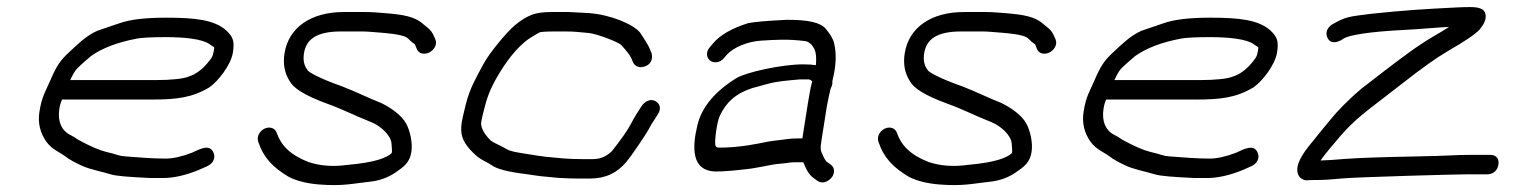

<svg xmlns="http://www.w3.org/2000/svg" viewBox="-20 -515 4299 543"><path d="M194.4 -317C197.4 -321.1 212 -335.2 237.7 -356.7C269.3 -379 311.6 -395.3 367.3 -405.9C379.5 -408.3 407.6 -410 448.3 -410C500.6 -410 552.4 -405.1 573.2 -389.7C588.8 -377.7 586.8 -386.7 583.6 -366C582.4 -358.6 579.3 -352 573.2 -344.6C553.8 -319 533.7 -304.7 513.6 -298.5L512.7 -298.2L511.9 -297.9C498.7 -292.5 466.9 -288.5 418.3 -288.5L178.6 -288.5C183.2 -298.4 188.5 -308.9 194.4 -317ZM409.6 -233.5C479.5 -233.5 523.1 -238.6 572.4 -268.2C596.9 -285.2 633 -330.9 638.7 -366.5C643.9 -399.8 638.6 -411.2 619.3 -429.4C585.7 -458.9 531.9 -465 450.2 -465C392.4 -465 348.1 -460.3 316.1 -448.7C295.8 -441.7 275.6 -434.8 255.6 -428.1C222.4 -414 194 -384.2 174.7 -366.6C150.4 -344.3 139.5 -327.4 123.9 -291.3C108.4 -255.2 98.6 -243.6 91.5 -199C86.5 -167.2 93.6 -138.2 111.9 -113.2C127.4 -92.1 149.3 -84.4 164 -73.2C178.1 -62.5 192.3 -55.3 211.3 -46.4C232.8 -36.2 273 -28.4 292.2 -22.2C308.4 -17 343.6 -14.6 405.7 -11.5L406.3 -11.5H440.6C472 -11.5 506.8 -19.7 543.1 -34.8L565.7 -44.8C573.2 -48.3 580.5 -53.6 584.1 -62.2C587.3 -69.5 586.4 -76.7 584.1 -82.5C573.9 -109 546.1 -93.9 522.6 -83C494.1 -72 469.1 -66.5 447.7 -66.5C407.8 -66.5 369.8 -70.3 338.3 -72.4C312.1 -74.2 315.8 -77.4 279 -85.8C262.2 -89.7 235.4 -101 201.1 -119.8C193.5 -125.2 186.3 -129.7 178.8 -133.4C154.1 -145.5 142.3 -172.1 147.9 -207.5C149.9 -220.3 152.1 -225.4 155.4 -233.5Z M799.6 -284.9C810.3 -265.7 840.3 -245.5 906.7 -221.2C948.1 -206.6 978.3 -189.9 1029.6 -169.7C1057.3 -158.6 1085.1 -132.1 1087.1 -110.1C1088.3 -96.9 1088.7 -88.3 1088.5 -85.8C1088.3 -84.8 1088.2 -84 1087.6 -81.8C1073.3 -68.4 1039.9 -55.6 965 -48.9L964.4 -48.8L963.8 -48.8C922.1 -42.9 885.4 -45.7 852 -56.9C800.5 -77 774.5 -104.4 762.7 -139.1C757.3 -154.9 740.3 -157.2 727.8 -151C715.3 -144.9 705 -129.5 710.3 -113.9C726.2 -67.3 752.7 -41.1 796.7 -14.8C819.1 -3.1 849.6 4.1 882.2 6.7C949.8 12 975.4 4.4 1033.6 -2.1C1057.2 -5.6 1079 -13.9 1098.2 -27C1122 -43.1 1138.7 -55.3 1143.4 -85C1147.7 -112.3 1139 -146.5 1128.8 -165.3C1114.9 -190.9 1083 -211.4 1058.1 -223.7C1026.4 -235.8 984.7 -256.5 947.4 -270.8C883 -293.4 852 -311.2 849.3 -317.1L848.9 -318L848.3 -318.7C839.7 -330.8 836.7 -345.5 839.7 -364.5C845.8 -403.4 874.7 -426 943.7 -426H1003.3C1011 -426 1018.6 -425.7 1026.2 -425.1C1071.8 -421.4 1121.6 -418.6 1133.9 -406.1C1141 -398.9 1146.7 -393.9 1153.1 -390.1C1153.2 -389.9 1153.8 -388.9 1154.6 -386.7L1158.2 -377.7C1163.8 -361.1 1182.5 -360.4 1194.6 -366.9C1206.2 -373 1218 -388.4 1211.1 -403.9L1206.7 -413.9C1199.2 -431.5 1188 -437.4 1178.7 -445.3C1153.2 -469.3 1118.5 -473.7 1068.2 -477.9L1042.1 -479.9C1032.8 -480.7 1022.7 -481 1012 -481H952.4C858.9 -481 796.2 -436.9 784.7 -364.5C779.9 -334.4 784.5 -308.4 799.6 -284.9Z M1540.3 -481C1517.5 -481 1498.7 -479 1483.3 -472.9C1469.5 -467.5 1453.7 -458.3 1437.7 -444.9C1411.7 -423.6 1361.9 -362.3 1346.1 -331.9C1329.5 -300.2 1308.7 -266.8 1297.1 -219.1C1290.7 -192.7 1287 -176.5 1285.8 -168.9C1284.6 -161.7 1284.2 -153.9 1284.4 -146.7C1284.5 -121.4 1300.6 -97.3 1328.4 -73.6C1342.7 -61.5 1357.9 -56.4 1369.9 -48.2C1384.9 -36.6 1419.4 -28.5 1468.1 -22.6C1487.7 -20.2 1503.1 -16.6 1528.8 -14.9L1557.5 -12.1L1557.9 -12C1579.4 -10.7 1599.6 -10 1618.7 -10H1647.9C1693.5 -10 1725.3 -26.5 1751.2 -56.7C1763.9 -71.6 1807.3 -134.9 1816.8 -153.4C1820.6 -160.9 1824.1 -166.6 1826.7 -170.3L1827 -170.7L1840.6 -192C1844.5 -198 1847.3 -205.6 1846 -213C1844.7 -220.3 1839.8 -225.3 1834.3 -228.6C1819.5 -237.5 1802.5 -227.9 1793.2 -213.1C1780.9 -193.6 1777.2 -188.7 1761.8 -160.1C1753.4 -144.6 1735.8 -119.4 1710.4 -87.4C1694.2 -71.7 1676.6 -65 1656.6 -65H1627.4C1609.5 -65 1591.6 -65.6 1575.2 -66.8L1545.1 -69.6C1531.7 -70.5 1517.6 -72.1 1500.8 -74.7L1460.4 -81.1C1438.9 -84.5 1422.8 -87.3 1412.6 -93.4C1395.4 -103.7 1378.7 -109.7 1368.7 -116.8C1346.9 -137.9 1338.8 -156.7 1341 -170.7C1341.8 -175.5 1343.1 -181.6 1344.9 -188.9C1354.6 -228.3 1360.1 -250.8 1382.1 -290.6C1405.7 -333.1 1441.5 -383.6 1479.6 -407.8C1494 -416.9 1504.4 -422.7 1507.8 -424.2C1510.5 -424.7 1525.1 -426 1546.6 -426H1579.1C1607.1 -426 1610.4 -424.5 1643.9 -421.8C1667.9 -419.9 1730.5 -395.2 1737.3 -387.4C1751.2 -371.7 1763 -359 1768.8 -342.2C1774.5 -325.6 1791.2 -320.5 1808.8 -329.3C1823.4 -336.6 1825.7 -352 1823 -363.1L1822.9 -363.9L1819.1 -373.2C1812.9 -390.4 1797.3 -410.9 1790.8 -422L1790.3 -422.7L1789.8 -423.3C1769.4 -447.6 1704.8 -473.8 1645.1 -478L1589.1 -481Z M2104.2 -38.2 2104.9 -38.3 2134.1 -43.4C2155.9 -47.4 2168.3 -50.7 2187.1 -52.1C2207.8 -53.5 2213.1 -56 2224.9 -56H2251.9C2260.5 -34.2 2269.2 -18.9 2283.2 -9.8L2292.9 -2.9C2307.3 6.7 2325.1 -3.3 2333.2 -14.4C2341.2 -25.5 2341.4 -41.6 2328.6 -50.1L2318.6 -57.2L2318.3 -57.4C2317.2 -58.1 2313.2 -62.6 2309 -71.6C2300.1 -90.8 2299 -91 2303.6 -120.5L2318.5 -214.5C2320.8 -228.6 2325.9 -250.6 2328.7 -263.2C2329.6 -267.2 2335 -271.8 2334 -285.5C2334.9 -288.9 2335.9 -292.7 2336.8 -298C2344.6 -332.1 2345.8 -364.8 2338.9 -393.1C2335.8 -405.9 2327.7 -418.9 2315.1 -433.8C2299.7 -452.1 2263.6 -459 2206.8 -459H2206.1L2205.5 -459C2153.8 -456.4 2115.6 -453.5 2096.9 -449.7L2096.2 -449.6L2095.5 -449.4C2050.4 -435.1 2016.5 -416.4 1996 -391.6L1987.7 -381.8C1975 -367.9 1978.6 -351.4 1987.8 -344C1996.9 -336.6 2014.9 -335.6 2027.2 -350.4L2035.5 -360.2C2054.5 -381.1 2094.3 -397.6 2131.5 -400C2175.7 -402.7 2207.4 -405 2257.7 -398.7C2263.3 -398 2272.7 -393.8 2280.1 -381.6L2280.4 -381L2280.7 -380.5C2286.7 -371.7 2289.7 -357 2287.4 -330.6C2279.9 -332 2268.2 -333 2251.5 -333C2191.1 -333 2089.9 -310.9 2062.1 -293.7C2002.7 -256.9 1964.8 -212.7 1952.5 -161.5C1937.5 -99.8 1933.8 -30 2006.1 -30C2029.1 -30 2059.9 -32.8 2104.2 -38.2ZM2250.6 -133C2250.1 -129.6 2249.8 -127.8 2249.3 -123.5H2236.9C2225.7 -123.5 2215.5 -123.1 2206.7 -121.7C2177.3 -117.1 2169.3 -118.8 2124.3 -109L2096.9 -104.2C2066.5 -99.6 2040.9 -97.5 2014.8 -97.5C2006.8 -97.5 2004.8 -99.5 2003.4 -103.6C2000 -113.6 2007.3 -169.3 2015.4 -186.9C2033 -225 2060.6 -250.7 2107.5 -265.9C2118.7 -269 2132.8 -272.8 2149.7 -277.4C2179.2 -285.6 2205.6 -287 2242.4 -290.5H2267.1C2268.6 -290.5 2271.9 -289.8 2277.2 -284.8C2273.8 -274.2 2270 -255.1 2265.5 -227Z M2553.6 -284.9C2564.3 -265.7 2594.3 -245.5 2660.7 -221.2C2702.1 -206.6 2732.3 -189.9 2783.6 -169.7C2811.3 -158.6 2839.1 -132.1 2841.1 -110.1C2842.3 -96.9 2842.7 -88.3 2842.5 -85.8C2842.3 -84.8 2842.2 -84 2841.6 -81.8C2827.3 -68.4 2793.9 -55.6 2719 -48.9L2718.4 -48.8L2717.8 -48.8C2676.1 -42.9 2639.4 -45.7 2606 -56.9C2554.5 -77 2528.5 -104.4 2516.7 -139.1C2511.3 -154.9 2494.3 -157.2 2481.8 -151C2469.3 -144.9 2459 -129.5 2464.3 -113.9C2480.2 -67.3 2506.7 -41.1 2550.7 -14.8C2573.1 -3.1 2603.6 4.1 2636.2 6.7C2703.8 12 2729.4 4.4 2787.6 -2.1C2811.2 -5.6 2833 -13.9 2852.2 -27C2876 -43.1 2892.7 -55.3 2897.4 -85C2901.7 -112.3 2893 -146.5 2882.8 -165.3C2868.9 -190.9 2837 -211.4 2812.1 -223.7C2780.4 -235.8 2738.7 -256.5 2701.4 -270.8C2637 -293.4 2606 -311.2 2603.3 -317.1L2602.9 -318L2602.3 -318.7C2593.7 -330.8 2590.7 -345.5 2593.7 -364.5C2599.8 -403.4 2628.7 -426 2697.7 -426H2757.3C2765 -426 2772.6 -425.7 2780.2 -425.1C2825.8 -421.4 2875.6 -418.6 2887.9 -406.1C2895 -398.9 2900.7 -393.9 2907.1 -390.1C2907.2 -389.9 2907.8 -388.9 2908.6 -386.7L2912.2 -377.7C2917.8 -361.1 2936.5 -360.4 2948.6 -366.9C2960.2 -373 2972 -388.4 2965.1 -403.9L2960.7 -413.9C2953.2 -431.5 2942 -437.4 2932.7 -445.3C2907.2 -469.3 2872.5 -473.7 2822.2 -477.9L2796.1 -479.9C2786.8 -480.7 2776.7 -481 2766 -481H2706.4C2612.9 -481 2550.2 -436.9 2538.7 -364.5C2533.9 -334.4 2538.5 -308.4 2553.6 -284.9Z M3147.4 -317C3150.4 -321.1 3165 -335.2 3190.7 -356.7C3222.3 -379 3264.6 -395.3 3320.3 -405.9C3332.5 -408.3 3360.6 -410 3401.3 -410C3453.6 -410 3505.4 -405.1 3526.2 -389.7C3541.8 -377.7 3539.8 -386.7 3536.6 -366C3535.4 -358.6 3532.3 -352 3526.2 -344.6C3506.8 -319 3486.7 -304.7 3466.6 -298.5L3465.7 -298.2L3464.9 -297.9C3451.7 -292.5 3419.9 -288.5 3371.3 -288.5L3131.6 -288.5C3136.2 -298.4 3141.5 -308.9 3147.4 -317ZM3362.6 -233.5C3432.5 -233.5 3476.1 -238.6 3525.4 -268.2C3549.9 -285.2 3586 -330.9 3591.7 -366.5C3596.9 -399.8 3591.6 -411.2 3572.3 -429.4C3538.7 -458.9 3484.9 -465 3403.2 -465C3345.4 -465 3301.1 -460.3 3269.1 -448.7C3248.8 -441.7 3228.6 -434.8 3208.6 -428.1C3175.4 -414 3147 -384.2 3127.7 -366.6C3103.4 -344.3 3092.5 -327.4 3076.9 -291.3C3061.4 -255.2 3051.6 -243.6 3044.5 -199C3039.5 -167.2 3046.6 -138.2 3064.9 -113.2C3080.4 -92.1 3102.3 -84.4 3117 -73.2C3131.1 -62.5 3145.3 -55.3 3164.3 -46.4C3185.8 -36.2 3226 -28.4 3245.2 -22.2C3261.4 -17 3296.6 -14.6 3358.7 -11.5L3359.3 -11.5H3393.6C3425 -11.5 3459.8 -19.7 3496.1 -34.8L3518.7 -44.8C3526.2 -48.3 3533.5 -53.6 3537.1 -62.2C3540.3 -69.5 3539.4 -76.7 3537.1 -82.5C3526.9 -109 3499.1 -93.9 3475.6 -83C3447.1 -72 3422.1 -66.5 3400.7 -66.5C3360.8 -66.5 3322.8 -70.3 3291.3 -72.4C3265.1 -74.2 3268.8 -77.4 3232 -85.8C3215.2 -89.7 3188.4 -101 3154.1 -119.8C3146.5 -125.2 3139.3 -129.7 3131.8 -133.4C3107.1 -145.5 3095.3 -172.1 3100.9 -207.5C3102.9 -220.3 3105.1 -225.4 3108.4 -233.5Z M4213 -70.1C4208.2 -75.4 4201.3 -77 4194.6 -77H4137.6C4090.7 -77 4087.8 -74.3 3971.9 -72.3C3888.6 -70.8 3825.7 -68.6 3782.8 -65.5C3753.9 -63 3732.2 -61.6 3714.6 -61.1C3719.7 -68.5 3728.4 -79.8 3738.7 -92.3C3789 -152.7 3803.9 -170.4 3881.7 -229.3L3946.5 -279.4C3999.7 -321.3 4042.3 -351.5 4073.9 -370C4121 -397.4 4151 -416.9 4164.2 -431.1C4172.7 -441.2 4179.5 -451.9 4181.4 -463.2C4183.1 -472.7 4180.4 -482.5 4172.3 -488.4C4164.8 -493.2 4152.9 -495 4138.5 -495C4126.7 -495 4113.9 -494.7 4100.3 -494C4007.4 -489.3 3954.3 -486.2 3858 -476C3794.7 -467.8 3787.7 -468.8 3747.9 -446.1L3747.4 -445.8L3746.9 -445.5C3740.8 -441.4 3735.1 -435.5 3732.6 -427.9C3730 -419.7 3731.9 -412.3 3735.2 -406.3C3744.4 -389.5 3764.5 -394.6 3780.7 -406.5C3796.1 -415.4 3850.5 -425.5 3953.7 -430.5C3996.9 -432.6 4037.1 -436.9 4078.1 -438.9C4067.1 -431.7 4053.7 -423.4 4040.7 -416C3988.6 -386.3 3941.4 -349.4 3896.9 -315.7L3832 -265.6C3790.3 -230.6 3762.7 -201.1 3742.4 -176.4L3715.2 -143.4C3707 -133.5 3698.9 -123.5 3692.7 -115.4C3661.6 -78.7 3642.5 -47.3 3650.8 -22.9C3654.1 -13.3 3662.3 -7.1 3672.4 -5.2L3674.2 -4.9L3676 -5.1C3681 -5.6 3692.1 -6 3708 -6C3724.9 -6 3747.4 -7.5 3779.7 -10.6C3828.6 -14.5 4095.9 -22 4128.9 -22H4185.9C4193 -22 4201.2 -23.9 4207.8 -30C4213.9 -35.6 4216.6 -42.8 4217.7 -49.5C4218.8 -56.7 4218.1 -64.5 4213 -70.1Z"/></svg>

Font: MewTooHand
Style: BdWideIta
Weight: 400
Designer: Mew Too, Robert Jablonski
Version: Version 0.77